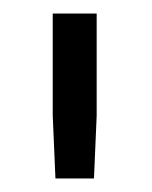

<svg xmlns="http://www.w3.org/2000/svg" viewBox="-20 -775 225 284"><path d="M62 -511 58 -604V-755H123V-604L119 -511Z"/></svg>

Font: Biancoenero Regular
Style: Regular
Weight: 400
Designer: Riccardo Lorusso, Umberto Mischi
Foundry: Biancoenero Edizioni
Version: Version 0.000